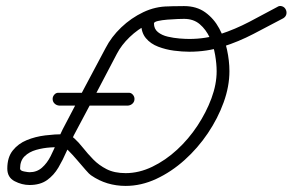

<svg xmlns="http://www.w3.org/2000/svg" viewBox="-20 -590 962 631"><path d="M174 -243Q165 -244 159 -250Q153 -256 153 -265Q153 -273 159 -279.5Q165 -286 174 -285Q287 -285 401 -285Q410 -286 416 -279.5Q422 -273 422 -265Q422 -256 416 -250Q410 -244 401 -243Q288 -243 174 -243Q174 -243 174 -243Q174 -243 174 -243ZM534 -569Q543 -569 549 -563Q555 -557 555 -548Q555 -539 549 -533Q543 -527 534 -527Q499 -527 466 -510.5Q433 -494 406 -468Q379 -442 364 -413Q329 -346 294 -279.5Q259 -213 223 -146Q211 -121 199 -93Q187 -65 172 -39.5Q157 -14 134.5 2Q112 18 77 18Q52 18 28 5.5Q4 -7 4 -36Q4 -73 22 -95.5Q40 -118 68 -129.5Q96 -141 128.5 -145Q161 -149 190 -149Q209 -149 223.5 -136Q238 -123 253 -104Q268 -85 286.5 -66Q305 -47 330.5 -34Q356 -21 393 -21Q437 -21 480.5 -42Q524 -63 562 -98Q600 -133 629 -177Q658 -221 675 -267Q692 -313 692 -356Q692 -380 687 -409.5Q682 -439 669.5 -466Q657 -493 636.5 -510.5Q616 -528 585 -528Q580 -528 564.5 -527.5Q549 -527 530.5 -525.5Q512 -524 499 -521Q486 -518 486 -513Q486 -495 499 -484.5Q512 -474 531.5 -469.5Q551 -465 570 -463.5Q589 -462 602 -462Q656 -462 704.5 -478Q753 -494 799 -518Q845 -542 891 -567Q898 -572 906.5 -569.5Q915 -567 919 -559Q923 -551 921 -543Q919 -535 911 -530Q862 -504 813 -478.5Q764 -453 712 -436.5Q660 -420 602 -420Q579 -420 552 -423.5Q525 -427 500 -436.5Q475 -446 459.5 -464.5Q444 -483 444 -513Q444 -536 459.5 -548Q475 -560 498.5 -564.5Q522 -569 545.5 -569.5Q569 -570 585 -570Q626 -570 654.5 -549.5Q683 -529 700.5 -496.5Q718 -464 726 -427Q734 -390 734 -356Q734 -306 715 -253.5Q696 -201 663 -152Q630 -103 586.5 -64Q543 -25 493.5 -2Q444 21 393 21Q362 21 333.5 12.5Q305 4 279 -14Q274 -17 261 -32Q248 -47 233 -64.5Q218 -82 205.5 -94.5Q193 -107 190 -107Q171 -107 146.5 -105.5Q122 -104 99 -97.5Q76 -91 61 -76.5Q46 -62 46 -36Q46 -29 59 -26.5Q72 -24 77 -24Q101 -24 118 -39Q135 -54 146.5 -77Q158 -100 167.5 -123.5Q177 -147 186 -165Q221 -232 256 -298.5Q291 -365 327 -432Q346 -469 378.5 -500Q411 -531 451 -550Q491 -569 534 -569Q534 -569 534 -569Q534 -569 534 -569Z"/></svg>

Font: FRB American Cursive Medium
Style: Italic
Weight: 500
Italic angle: -25°
Version: Version 2.0;Modular Font Editor K font №1